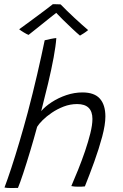

<svg xmlns="http://www.w3.org/2000/svg" viewBox="-20 -908 602 941"><path d="M68 13Q54.5 13.5 34 13.5Q12 13.5 2 11Q16.5 -27 35.5 -84.8Q54.5 -142.5 75.2 -212.5Q96 -282.5 116 -357Q141 -451.5 162.5 -544.5Q184 -637.5 199 -710.5Q207 -713 227.2 -717Q247.5 -721 256 -721.5Q253.5 -684 242.8 -625.8Q232 -567.5 215.8 -499.5Q199.5 -431.5 182 -363.5Q201.5 -386.5 233.8 -407.5Q266 -428.5 305.2 -441.8Q344.5 -455 384 -455Q442.5 -455 469.5 -424.5Q496.5 -394 496.5 -337Q496.5 -297 480.8 -238Q465 -179 441.8 -114.8Q418.5 -50.5 396 5.5Q388.5 6.5 379.8 6.8Q371 7 362 7Q343.5 7 329.5 4Q345 -31.5 363 -76.2Q381 -121 396.8 -167.2Q412.5 -213.5 422.8 -254.8Q433 -296 433 -325Q433 -398 358 -398Q324 -398 292.2 -385.8Q260.5 -373.5 234 -355.5Q207.5 -337.5 188.8 -318.8Q170 -300 162 -286.5Q146.5 -229 128.2 -168.2Q110 -107.5 93.8 -58.5Q77.5 -9.5 68 13ZM277 -886.5Q305.5 -857 344 -821.2Q382.5 -785.5 412 -760.5Q401 -751.5 390.8 -745Q380.5 -738.5 372 -733.5Q358 -745 334.8 -766.8Q311.5 -788.5 289.2 -810.5Q267 -832.5 255.5 -845Q244.5 -836.5 219.5 -816.5Q194.5 -796.5 166.8 -774.2Q139 -752 120 -737Q112.5 -739.5 96.8 -749Q81 -758.5 74 -764.5Q103 -785.5 137.8 -811.2Q172.5 -837 201 -858.2Q229.5 -879.5 239 -887.5Q245.5 -887.5 257 -887.2Q268.5 -887 277 -886.5Z"/></svg>

Font: Grandstander ExtraLight
Style: Italic
Weight: 200
Italic angle: -15°
Designer: Tyler Finck
Foundry: Etcetera Type Co
Version: Version 1.200; ttfautohint (v1.8.3)